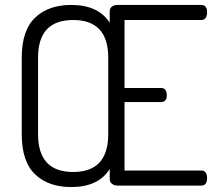

<svg xmlns="http://www.w3.org/2000/svg" viewBox="-20 -751 880 777"><path d="M68 -208V-518Q68 -628 122 -679.5Q176 -731 268 -731Q378 -731 424 -659V-706Q424 -718 433.5 -724.5Q443 -731 455 -731H794Q818 -731 818 -702Q818 -670 794 -670H484V-395H631Q655 -395 655 -365Q655 -338 631 -338H484V-61H794Q818 -61 818 -30Q818 0 794 0H455Q443 0 433.5 -7Q424 -14 424 -26V-67Q378 6 268 6Q176 6 122 -45.5Q68 -97 68 -208ZM134 -208Q134 -55 276 -55Q418 -55 418 -208V-518Q418 -670 276 -670Q134 -670 134 -518Z"/></svg>

Font: Terminal Dosis
Style: Regular
Weight: 400
Designer: Edgar Tolentino, Pablo Impallari, Igino Marini
Foundry: Edgar Tolentino, Pablo Impallari, Igino Marini
Version: Version 1.007